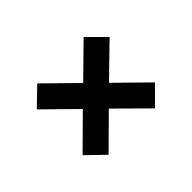

<svg xmlns="http://www.w3.org/2000/svg" viewBox="-78 -690 679 679"><g transform="rotate(-45 261.5 -350.5)"><path d="M146 -529 262 -415 378 -529 443 -464 327 -351 443 -237 378 -172 262 -287 146 -172 80 -236 196 -351 80 -465Z"/></g></svg>

Font: LT Museum
Style: Bold
Weight: 700
Designer: Daniel Lyons
Foundry: LyonsType
Version: Version 1.010